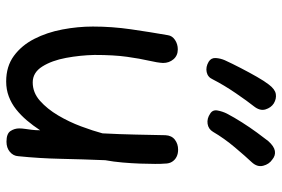

<svg xmlns="http://www.w3.org/2000/svg" viewBox="-166 -736 914 622"><g transform="rotate(90 291.0 -425.0)"><path d="M244 12Q195 12 161 -13Q127 -38 106 -79Q85 -120 75.5 -170Q66 -220 66 -269Q66 -331 75 -393Q84 -455 94 -512Q96 -526 109.5 -535Q123 -544 140 -544Q160 -544 172 -530Q184 -516 184 -496Q183 -478 176.5 -450Q170 -422 164 -379.5Q158 -337 158 -274Q159 -228 167.5 -182Q176 -136 195.5 -105Q215 -74 247 -74Q280 -74 306.5 -97.5Q333 -121 354 -156.5Q375 -192 389.5 -231Q404 -270 412 -300Q415 -357 416 -408Q417 -459 418 -504Q419 -524 432.5 -534.5Q446 -545 465 -545Q478 -545 488 -540Q498 -535 504 -525.5Q510 -516 510 -502Q511 -492 511 -470.5Q511 -449 510 -422Q509 -395 506.5 -365.5Q504 -336 499 -309Q496 -235 494.5 -165Q493 -95 486 -27Q485 -11 472 0Q459 11 439 11Q413 11 404.5 -2Q396 -15 396 -30Q396 -39 397.5 -49Q399 -59 400.5 -71Q402 -83 402 -98Q387 -75 370 -55Q353 -35 334 -20Q315 -5 292.5 3.5Q270 12 244 12ZM237 -657Q230 -641 213.5 -637.5Q197 -634 180 -644Q167 -652 168 -667Q169 -682 175 -696Q186 -720 200.5 -748Q215 -776 229 -800.5Q243 -825 254 -839Q269 -859 284.5 -861.5Q300 -864 315 -855Q329 -846 334.5 -828Q340 -810 324 -790Q308 -770 282 -732Q256 -694 237 -657ZM407 -658Q398 -643 381 -640.5Q364 -638 348 -649Q335 -657 338 -673Q341 -689 348 -703Q360 -726 376.5 -752Q393 -778 409.5 -800.5Q426 -823 437 -837Q454 -856 469 -858.5Q484 -861 497 -850Q512 -840 517 -820.5Q522 -801 505 -783Q487 -764 457.5 -729Q428 -694 407 -658Z"/></g></svg>

Font: Playpen Sans Deva
Style: Regular
Weight: 400
Designer: Pooja Saxena, Gunjan Panchal, Laura Meseguer, Veronika Burian, José Scaglione
Foundry: TypeTogether
Version: Version 2.000